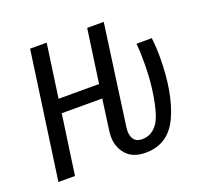

<svg xmlns="http://www.w3.org/2000/svg" viewBox="-122 -828 1032 980"><g transform="rotate(-20 394.0 -338.5)"><path d="M370 -125Q370 -141 371 -148L395 -324H175L129 0H39L136 -689H226L185 -399H405L446 -689H536L461 -147Q459 -131 459 -125Q459 -94 473 -76.5Q487 -59 515 -59Q600 -59 629.5 -172Q659 -285 659 -423Q659 -491 655 -527H738Q744 -478 744 -424Q744 -231 689.5 -109.5Q635 12 510 12Q441 12 405.5 -28Q370 -68 370 -125Z"/></g></svg>

Font: Fira Sans Compressed
Style: Italic
Weight: 400
Width: 1
Italic angle: -8°
Designer: bBox Type GmbH & Carrois Corporate GbR & Edenspiekermann AG
Foundry: bBox Type GmbH & Carrois Corporate GbR & Edenspiekermann AG
Version: Version 4.301